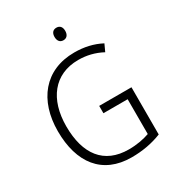

<svg xmlns="http://www.w3.org/2000/svg" viewBox="-214 -1041 1082 1180"><g transform="rotate(-30 327.0 -451.0)"><path d="M368 -912C343 -912 330 -895 330 -868C330 -840 344 -823 368 -823C392 -823 406 -840 406 -868C406 -895 393 -912 368 -912ZM356 -364V-312H528V-65C488 -51 440 -41 381 -41C205 -41 118 -159 118 -356C118 -547 214 -673 385 -673C443 -673 499 -660 553 -631L576 -681C519 -711 456 -725 387 -725C176 -725 58 -573 58 -356C58 -133 164 10 372 10C449 10 520 -3 585 -29V-364Z"/></g></svg>

Font: Noto Sans SemiCondensed Light
Style: Regular
Weight: 300
Width: 4
Designer: Monotype Design Team
Foundry: Monotype Imaging Inc.
Version: Version 2.013